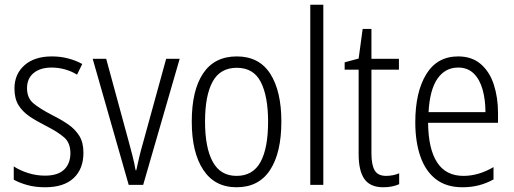

<svg xmlns="http://www.w3.org/2000/svg" viewBox="-20 -780 2168 810"><path d="M332 -136Q332 -67 290.5 -28.5Q249 10 171 10Q128 10 94.5 0.5Q61 -9 38 -22V-78Q64 -61 98.5 -50Q133 -39 170 -39Q224 -39 250.5 -64.5Q277 -90 277 -134Q277 -177 251 -200Q225 -223 172 -250Q134 -269 104.5 -289Q75 -309 58 -336.5Q41 -364 41 -407Q41 -467 83 -504.5Q125 -542 199 -542Q235 -542 267.5 -533.5Q300 -525 327 -510L305 -465Q283 -479 255 -487Q227 -495 198 -495Q150 -495 122 -472Q94 -449 94 -408Q94 -367 120.5 -344.5Q147 -322 201 -294Q239 -275 268 -255Q297 -235 314.5 -207Q332 -179 332 -136Z M523 0 371 -532H428L523 -183Q531 -153 539 -122.5Q547 -92 552 -62H555Q560 -86 567 -115.5Q574 -145 583 -176L681 -532H738L584 0Z M1167 -267Q1167 -136 1119.5 -63Q1072 10 978 10Q886 10 837.5 -63.5Q789 -137 789 -267Q789 -399 837 -470.5Q885 -542 979 -542Q1073 -542 1120 -469Q1167 -396 1167 -267ZM845 -267Q845 -157 877.5 -97.5Q910 -38 978 -38Q1047 -38 1079 -96.5Q1111 -155 1111 -267Q1111 -373 1080.5 -433.5Q1050 -494 979 -494Q909 -494 877 -435.5Q845 -377 845 -267Z M1344 0H1289V-760H1344Z M1609 -38Q1624 -38 1638.5 -41Q1653 -44 1664 -49V-3Q1651 3 1634 6.5Q1617 10 1597 10Q1542 10 1517.5 -24.5Q1493 -59 1493 -130V-486H1434V-517L1493 -533L1510 -658H1547V-532H1663V-486H1547V-133Q1547 -85 1560.5 -61.5Q1574 -38 1609 -38Z M1913 -542Q1971 -542 2008.5 -509.5Q2046 -477 2063.5 -422.5Q2081 -368 2081 -303V-262H1786Q1787 -152 1824 -95Q1861 -38 1935 -38Q1999 -38 2062 -75V-23Q2033 -7 2001 1.5Q1969 10 1931 10Q1863 10 1819 -24Q1775 -58 1753.5 -120Q1732 -182 1732 -264Q1732 -391 1778 -466.5Q1824 -542 1913 -542ZM1913 -495Q1858 -495 1825.5 -448Q1793 -401 1788 -307H2028Q2028 -359 2016 -402Q2004 -445 1978.5 -470Q1953 -495 1913 -495Z"/></svg>

Font: Noto Sans Gujarati UI Condensed Light
Style: Regular
Weight: 300
Width: 3
Designer: Jelle Bosma - Monotype Design Team, Universal Thirst
Foundry: Monotype Imaging Inc.
Version: Version 2.106; ttfautohint (v1.8.4.7-5d5b)